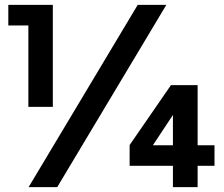

<svg xmlns="http://www.w3.org/2000/svg" viewBox="-20 -765 917 785"><path d="M96 -661H14V-745H196V-328H96ZM543 -745H660L214 0H97ZM687 -87H510V-172L679 -417H788V-171H857V-87H788V0H687ZM687 -171V-295L605 -171Z"/></svg>

Font: Eudoxus Sans ExtraBold
Style: Regular
Weight: 800
Designer: Stijn de Vries
Foundry: tokotype
Version: Version 2.005